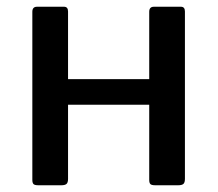

<svg xmlns="http://www.w3.org/2000/svg" viewBox="-20 -550 646 570"><path d="M182 -516V-19Q182 -8 177.5 -4Q173 0 162 0H94Q83 0 79.5 -3.5Q76 -7 76 -16V-515Q76 -530 90 -530H170Q182 -530 182 -516ZM529 -516V-19Q529 -8 524.5 -4Q520 0 509 0H441Q430 0 426.5 -3.5Q423 -7 423 -16V-515Q423 -530 437 -530H517Q529 -530 529 -516ZM114 -239Q100 -239 100 -251V-304Q100 -315 113 -315H476Q489 -315 489 -304V-251Q489 -239 475 -239Z"/></svg>

Font: Libre Franklin Medium
Style: Regular
Weight: 500
Designer: Pablo Impallari, Rodrigo Fuenzalida, Nhung Nguyen
Foundry: Impallari Type
Version: Version 3.000